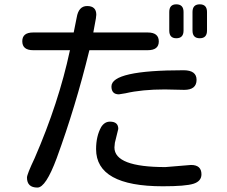

<svg xmlns="http://www.w3.org/2000/svg" viewBox="-20 -804 1040 879"><path d="M787.1 -784.2Q820.3 -784.2 820.3 -749V-664.1Q820.3 -628.9 787.1 -628.9Q754.9 -628.9 754.9 -664.1V-749Q754.9 -784.2 787.1 -784.2ZM894.5 -784.2Q927.7 -784.2 927.7 -749V-664.1Q927.7 -628.9 894.5 -628.9Q861.3 -628.9 861.3 -664.1V-749Q861.3 -784.2 894.5 -784.2ZM239.3 -79.1Q189.5 54.7 151.4 54.7Q103.5 54.7 103.5 8.8Q103.5 -5.9 138.7 -80.1Q249 -334 299.8 -572.3L300.8 -574.2H131.8Q82 -574.2 82 -615.2Q82 -655.3 131.8 -655.3H317.4L331.1 -723.6Q339.8 -776.4 378.9 -776.4Q420.9 -776.4 420.9 -736.3L418.9 -718.8L407.2 -655.3H656.2Q707 -655.3 707 -614.3Q707 -574.2 656.2 -574.2H389.6L388.7 -572.3Q326.2 -316.4 239.3 -79.1ZM879.9 -438.5Q879.9 -392.6 823.2 -392.6L734.4 -394.5Q629.9 -394.5 554.7 -377L524.4 -372.1Q490.2 -372.1 490.2 -408.2Q490.2 -482.4 820.3 -482.4Q879.9 -482.4 879.9 -438.5ZM902.3 -5.9Q902.3 25.4 866.2 37.1Q830.1 48.8 725.6 48.8Q419.9 48.8 419.9 -121.1Q419.9 -180.7 443.4 -222.7Q459 -247.1 483.4 -247.1Q521.5 -247.1 521.5 -213.9L505.9 -150.4L503.9 -128.9Q503.9 -39.1 737.3 -39.1L854.5 -48.8Q902.3 -48.8 902.3 -5.9Z"/></svg>

Font: jf-openhuninn-1.1
Style: Regular
Weight: 400
Designer: [Kosugi Maru]
      Designed by Motoya company      

      [Varela Round]
      Joe Prince(Latin component); Avraham Co
Foundry: justfont CO.,LTD.
Version: 1.1